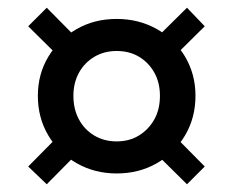

<svg xmlns="http://www.w3.org/2000/svg" viewBox="-20 -596 604 497"><path d="M282 -147Q225 -147 178.5 -173.5Q132 -200 105 -245.5Q78 -291 78 -348Q78 -404 105 -449Q132 -494 178 -520.5Q224 -547 282 -547Q339 -547 385.5 -521Q432 -495 459 -449.5Q486 -404 486 -348Q486 -291 459 -245.5Q432 -200 386 -173.5Q340 -147 282 -147ZM101 -119 53 -165 141 -254 188 -207ZM282 -230Q315 -230 340 -245.5Q365 -261 379.5 -287Q394 -313 394 -348Q394 -382 379.5 -408Q365 -434 340 -449Q315 -464 282 -464Q249 -464 223.5 -448.5Q198 -433 184 -407Q170 -381 170 -348Q170 -314 184 -287.5Q198 -261 223.5 -245.5Q249 -230 282 -230ZM464 -119 375 -207 422 -254 510 -165ZM141 -441 53 -528 101 -576 188 -488ZM422 -441 375 -488 464 -576 510 -528Z"/></svg>

Font: Outfit Thin
Style: Regular
Weight: 400
Version: Version 1.100;gftools[0.9.27]